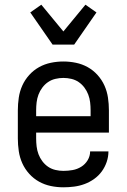

<svg xmlns="http://www.w3.org/2000/svg" viewBox="-20 -790 540 818"><path d="M250 8Q223 8 196.5 2.5Q170 -3 146.5 -16Q123 -29 104.5 -49.5Q86 -70 75 -94.5Q64 -119 60 -146Q56 -173 56 -200V-320Q56 -347 60 -374Q64 -401 75 -425.5Q86 -450 104.5 -470.5Q123 -491 146.5 -504Q170 -517 196.5 -522.5Q223 -528 250 -528Q277 -528 303.5 -522.5Q330 -517 353.5 -504Q377 -491 395.5 -470.5Q414 -450 425 -425.5Q436 -401 440 -374Q444 -347 444 -320V-225H134V-200Q134 -183 136 -166Q138 -149 144 -133Q150 -117 160.5 -103Q171 -89 185 -79.5Q199 -70 216 -66Q233 -62 250 -62Q270 -62 289.5 -65.5Q309 -69 326 -79.5Q343 -90 353.5 -107.5Q364 -125 364 -145H442Q442 -122 434.5 -100Q427 -78 413.5 -59.5Q400 -41 381 -27.5Q362 -14 340.5 -6Q319 2 296 5Q273 8 250 8ZM366 -295V-320Q366 -337 364 -354Q362 -371 356 -387Q350 -403 339.5 -417Q329 -431 315 -440.5Q301 -450 284 -454Q267 -458 250 -458Q233 -458 216 -454Q199 -450 185 -440.5Q171 -431 160.5 -417Q150 -403 144 -387Q138 -371 136 -354Q134 -337 134 -320V-295ZM204 -600 109 -737 156 -770 250 -656 344 -770 391 -737 296 -600Z"/></svg>

Font: HulyMono
Style: Regular
Weight: 400
Monospace: yes
Designer: Belleve Invis
Foundry: Belleve Invis
Version: Version 33.2.5; ttfautohint (v1.8.4)